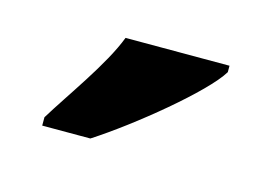

<svg xmlns="http://www.w3.org/2000/svg" viewBox="-40 -830 408 289"><g transform="rotate(15 164.5 -686.0)"><path d="M40 -619V-606H115C174 -644 268 -721 289 -756V-766H127C110 -721 65 -660 40 -619Z"/></g></svg>

Font: Noto Serif Hebrew ExtraCondensed Black
Style: Regular
Weight: 900
Width: 2
Designer: Monotype Design Team
Foundry: Monotype Imaging Inc.
Version: Version 2.004